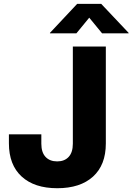

<svg xmlns="http://www.w3.org/2000/svg" viewBox="-20 -970 690 1000"><path d="M278.3 10.3Q159.2 10.3 92.8 -50.5Q26.4 -111.3 26.4 -223.6V-270.5H195.3V-221.2Q195.3 -176.3 217.3 -152.8Q239.3 -129.4 277.8 -129.4Q315.9 -129.4 337.6 -152.8Q359.4 -176.3 359.4 -221.7V-727.5H531.2V-222.7Q531.2 -110.8 464.6 -50.3Q397.9 10.3 278.3 10.3ZM377.9 -796.4H240.2V-798.8L381.8 -949.7H507.3L649.9 -798.8V-796.4H511.7L444.8 -877.9Z"/></svg>

Font: Inter 20pt ExtraBold
Style: Regular
Weight: 800
Version: Version 4.001;git-66647c0bb